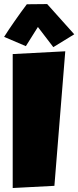

<svg xmlns="http://www.w3.org/2000/svg" viewBox="-34 -941 387 949"><path d="M288.6 -687.5 234.9 -22.5 28.8 -11.7V-673.8ZM229.5 -708 153.3 -807.6 93.8 -712.9 -13.7 -758.8Q-4.4 -773.9 9.3 -794.2Q22.9 -814.5 38.1 -836.2Q53.2 -857.9 68.8 -879.6Q84.5 -901.4 98.6 -919.9L199.2 -920.9L333 -771.5Z"/></svg>

Font: Luckiest Guy RUS-BEL-UKR
Style: Regular
Weight: 400
Designer: Astigmatic (AOETI)
Foundry: Astigmatic (AOETI)
Version: Version 1.00 March 11, 2019, initial release